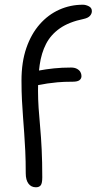

<svg xmlns="http://www.w3.org/2000/svg" viewBox="-20 -780 409 813"><path d="M132 13Q112 13 100.5 -2.5Q89 -18 89 -46Q89 -99 87 -140.5Q85 -182 82.5 -216.5Q80 -251 77.5 -284.5Q75 -318 73 -355Q71 -392 71 -439Q71 -517 91.5 -576.5Q112 -636 148 -677Q184 -718 231 -739Q278 -760 331 -760Q343 -760 356 -753.5Q369 -747 369 -733Q369 -722 361 -713Q353 -704 335 -700Q272 -687 233.5 -660Q195 -633 175 -594Q155 -555 148 -505Q141 -455 141 -396Q141 -360 143.5 -322.5Q146 -285 150 -242Q154 -199 156.5 -146.5Q159 -94 159 -29Q159 -4 152.5 4.5Q146 13 132 13ZM130 -419Q120 -419 113 -424.5Q106 -430 106 -440Q106 -453 114.5 -465Q123 -477 143 -481Q175 -487 208.5 -490.5Q242 -494 281 -494Q296 -494 306 -488.5Q316 -483 320.5 -475Q325 -467 325 -458Q325 -447 316.5 -440.5Q308 -434 288 -434Q249 -434 223 -431.5Q197 -429 180.5 -426.5Q164 -424 152.5 -421.5Q141 -419 130 -419Z"/></svg>

Font: Shantell Sans Light
Style: Regular
Weight: 300
Designer: Stephen Nixon, Anya Danilova, Shantell Martin
Foundry: Arrow Type
Version: Version 1.011;[c5ecc13dd]